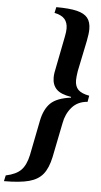

<svg xmlns="http://www.w3.org/2000/svg" viewBox="-112 -860 549 1048"><g transform="rotate(5 162.5 -336.5)"><path d="M-42 117Q15 105 41.5 77.5Q68 50 80 -5L118 -197Q131 -261 165 -294Q199 -327 276 -337V-341Q219 -350 195.5 -374Q172 -398 172 -438Q172 -461 180 -495L214 -668Q219 -693 219 -710Q219 -743 202 -762.5Q185 -782 146 -790L153 -822Q225 -822 266 -812Q307 -802 325 -779.5Q343 -757 343 -718Q343 -693 335 -653L300 -484Q295 -452 295 -434Q295 -401 313 -382.5Q331 -364 374 -356L368 -322Q314 -318 282.5 -281.5Q251 -245 242 -194L204 -5Q191 56 164.5 89Q138 122 88 135.5Q38 149 -49 149Z"/></g></svg>

Font: Taviraj ExtraBold
Style: Italic
Weight: 800
Italic angle: -12°
Designer: Katatrad Team
Foundry: CadsonDemak
Version: Version 1.001